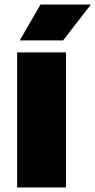

<svg xmlns="http://www.w3.org/2000/svg" viewBox="-20 -826 420 846"><path d="M55.5 0V-595H271V0ZM67 -648 158.5 -806H380.5L258 -648Z"/></svg>

Font: Encode Sans SC Black
Style: Regular
Weight: 900
Version: Version 3.002